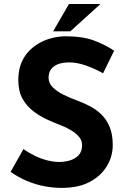

<svg xmlns="http://www.w3.org/2000/svg" viewBox="-20 -919 622 947"><path d="M488.3 -557.6Q446.3 -581.1 402.8 -596.2Q359.4 -611.3 321.3 -611.3Q274.4 -611.3 247.1 -592.3Q219.7 -573.2 219.7 -535.2Q219.7 -508.8 240.2 -488.3Q260.7 -467.8 293.5 -451.7Q326.2 -435.5 361.3 -422.9Q393.6 -411.1 424.8 -394.5Q456.1 -377.9 481 -353.5Q505.9 -329.1 521 -292.5Q536.1 -255.9 536.1 -203.1Q536.1 -147.5 506.8 -99.1Q477.5 -50.8 421.9 -21.5Q366.2 7.8 284.2 7.8Q242.2 7.8 198.7 -0.5Q155.3 -8.8 113.3 -26.4Q71.3 -43.9 32.2 -71.3L95.7 -183.6Q122.1 -165 152.3 -150.4Q182.6 -135.7 213.9 -127.9Q245.1 -120.1 271.5 -120.1Q297.9 -120.1 323.7 -127.4Q349.6 -134.8 367.2 -152.8Q384.8 -170.9 384.8 -203.1Q384.8 -225.6 370.6 -243.2Q356.4 -260.7 331.5 -275.9Q306.6 -291 278.3 -301.8Q244.1 -314.5 208 -331.5Q171.9 -348.6 140.6 -373.5Q109.4 -398.4 89.8 -434.6Q70.3 -470.7 70.3 -524.4Q70.3 -588.9 98.6 -635.3Q127 -681.6 179.2 -709.5Q231.4 -737.3 298.8 -740.2Q387.7 -740.2 443.4 -719.2Q499 -698.2 543 -668.9ZM475.6 -899.4 327.1 -764.6H242.2L320.3 -899.4Z"/></svg>

Font: Josefin Sans CFJ
Style: Bold
Weight: 700
Designer: Santiago Orozco
Foundry: Typemade
Version: Version 2.001